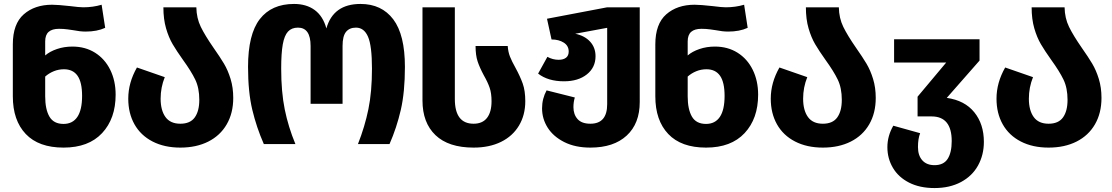

<svg xmlns="http://www.w3.org/2000/svg" viewBox="-20 -730 5634 973"><path d="M566 -250Q566 -129 497.5 -55.5Q429 18 302 18Q176 18 110.5 -51Q45 -120 45 -242V-505Q45 -609 100.5 -657.5Q156 -706 244 -706Q273 -706 336 -699Q382 -693 402 -693Q451 -693 495 -706L513 -589Q472 -570 414 -570Q386 -570 351 -577Q345 -578 323.5 -581Q302 -584 279 -584Q244 -584 226.5 -568.5Q209 -553 209 -520V-449Q232 -469 268.5 -481.5Q305 -494 347 -494Q412 -494 461.5 -463Q511 -432 538.5 -376.5Q566 -321 566 -250ZM396 -244Q396 -313 373 -346Q350 -379 304 -379Q277 -379 252.5 -369Q228 -359 209 -342V-242Q209 -176 230.5 -139Q252 -102 302 -102Q348 -102 372 -137.5Q396 -173 396 -244Z M1062 -488Q1095 -441 1115 -407.5Q1135 -374 1148.5 -330Q1162 -286 1162 -234Q1162 -157 1129 -100Q1096 -43 1035.5 -12.5Q975 18 894 18Q813 18 753 -13Q693 -44 661.5 -100Q630 -156 630 -230Q630 -311 674 -388L815 -339Q794 -287 794 -230Q794 -171 818.5 -137Q843 -103 894 -103Q944 -103 967 -135Q990 -167 990 -224Q990 -284 969.5 -326.5Q949 -369 907 -427Q875 -472 855 -506Q835 -540 821.5 -586.5Q808 -633 808 -693H975Q976 -638 997.5 -594Q1019 -550 1062 -488Z M1237 -391Q1237 -556 1296.5 -633Q1356 -710 1470 -710Q1533 -710 1575 -679Q1617 -648 1634 -586Q1669 -710 1807 -710Q1914 -710 1973 -632Q2032 -554 2032 -391Q2032 -263 2011 -172.5Q1990 -82 1954 0H1794Q1829 -89 1847 -177Q1865 -265 1865 -383Q1865 -498 1845 -544Q1825 -590 1784 -590Q1751 -590 1733.5 -568.5Q1716 -547 1716 -497V-204H1554V-497Q1554 -590 1490 -590Q1458 -590 1439.5 -570Q1421 -550 1413 -505Q1405 -460 1405 -383Q1405 -264 1423 -175.5Q1441 -87 1477 0H1317Q1280 -84 1258.5 -174Q1237 -264 1237 -391Z M2121 -221V-693H2285V-228Q2285 -103 2380 -103Q2425 -103 2448 -132.5Q2471 -162 2471 -217Q2471 -257 2461.5 -285Q2452 -313 2432 -348Q2411 -387 2400.5 -418.5Q2390 -450 2390 -497H2553Q2555 -467 2564.5 -443Q2574 -419 2592 -387Q2616 -343 2629 -306.5Q2642 -270 2642 -217Q2642 -147 2610 -93.5Q2578 -40 2519 -11Q2460 18 2380 18Q2253 18 2187 -45Q2121 -108 2121 -221Z M3222 -693V-213Q3222 -104 3156 -43Q3090 18 2972 18Q2895 18 2839.5 -10Q2784 -38 2755.5 -83Q2727 -128 2727 -181Q2727 -230 2750 -272L2893 -236Q2886 -213 2886 -187Q2886 -150 2907 -126.5Q2928 -103 2972 -103Q3057 -103 3057 -202V-589L2895 -559Q2943 -549 2970.5 -519Q2998 -489 2998 -445Q2998 -388 2954 -353Q2910 -318 2838 -318Q2757 -318 2707 -357L2754 -442Q2781 -427 2811 -427Q2835 -427 2848.5 -437.5Q2862 -448 2862 -469Q2862 -498 2837 -514Q2812 -530 2775 -530L2752 -635L3057 -693Z M3822 -250Q3822 -129 3753.5 -55.5Q3685 18 3558 18Q3432 18 3366.5 -51Q3301 -120 3301 -242V-505Q3301 -609 3356.5 -657.5Q3412 -706 3500 -706Q3529 -706 3592 -699Q3638 -693 3658 -693Q3707 -693 3751 -706L3769 -589Q3728 -570 3670 -570Q3642 -570 3607 -577Q3601 -578 3579.5 -581Q3558 -584 3535 -584Q3500 -584 3482.5 -568.5Q3465 -553 3465 -520V-449Q3488 -469 3524.5 -481.5Q3561 -494 3603 -494Q3668 -494 3717.5 -463Q3767 -432 3794.5 -376.5Q3822 -321 3822 -250ZM3652 -244Q3652 -313 3629 -346Q3606 -379 3560 -379Q3533 -379 3508.5 -369Q3484 -359 3465 -342V-242Q3465 -176 3486.5 -139Q3508 -102 3558 -102Q3604 -102 3628 -137.5Q3652 -173 3652 -244Z M4318 -488Q4351 -441 4371 -407.5Q4391 -374 4404.5 -330Q4418 -286 4418 -234Q4418 -157 4385 -100Q4352 -43 4291.5 -12.5Q4231 18 4150 18Q4069 18 4009 -13Q3949 -44 3917.5 -100Q3886 -156 3886 -230Q3886 -311 3930 -388L4071 -339Q4050 -287 4050 -230Q4050 -171 4074.5 -137Q4099 -103 4150 -103Q4200 -103 4223 -135Q4246 -167 4246 -224Q4246 -284 4225.5 -326.5Q4205 -369 4163 -427Q4131 -472 4111 -506Q4091 -540 4077.5 -586.5Q4064 -633 4064 -693H4231Q4232 -638 4253.5 -594Q4275 -550 4318 -488Z M4966 -11Q4966 55 4936.5 108.5Q4907 162 4850 192.5Q4793 223 4716 223Q4641 223 4587 195.5Q4533 168 4505 120.5Q4477 73 4477 16Q4477 -41 4507 -93L4643 -55Q4632 -27 4632 15Q4632 58 4654 82.5Q4676 107 4716 107Q4762 107 4782.5 75Q4803 43 4803 -15Q4803 -140 4701 -140H4630V-240L4775 -413H4511V-531H4944V-423L4778 -234Q4869 -221 4917.5 -161Q4966 -101 4966 -11Z M5462 -488Q5495 -441 5515 -407.5Q5535 -374 5548.5 -330Q5562 -286 5562 -234Q5562 -157 5529 -100Q5496 -43 5435.5 -12.5Q5375 18 5294 18Q5213 18 5153 -13Q5093 -44 5061.5 -100Q5030 -156 5030 -230Q5030 -311 5074 -388L5215 -339Q5194 -287 5194 -230Q5194 -171 5218.5 -137Q5243 -103 5294 -103Q5344 -103 5367 -135Q5390 -167 5390 -224Q5390 -284 5369.5 -326.5Q5349 -369 5307 -427Q5275 -472 5255 -506Q5235 -540 5221.5 -586.5Q5208 -633 5208 -693H5375Q5376 -638 5397.5 -594Q5419 -550 5462 -488Z"/></svg>

Font: FiraGOUPP
Style: Bold
Weight: 700
Designer: bBox Type
Foundry: bBox Type GmbH
Version: Version 1.001